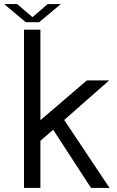

<svg xmlns="http://www.w3.org/2000/svg" viewBox="-42 -928 576 948"><path d="M76.5 0V-781.5H157.5V-302.5L133 -313.5L387 -531H497L242.5 -307L265 -350.5L499 0H407.5L210 -303.5L227.5 -293.5L145 -222L157.5 -262.5V0ZM-21.5 -908H42.5L131 -832.5H106L193.5 -908H258.5L151.5 -818.5H85Z"/></svg>

Font: Epilogue
Style: Regular
Weight: 400
Designer: Tyler Finck
Foundry: Etcetera Type Co
Version: Version 2.112